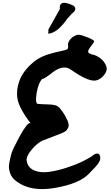

<svg xmlns="http://www.w3.org/2000/svg" viewBox="-20 -1303 778 1348"><path d="M716 -859Q729 -838 729 -820Q729 -802 715 -782Q701 -762 681 -749.5Q661 -737 641 -737Q587 -737 479 -813Q420 -857 332 -781Q291 -750 281 -750Q274 -750 263.5 -732Q253 -714 246 -689Q239 -664 235.5 -638.5Q232 -613 233.5 -594.5Q235 -576 244 -574Q246 -574 255 -573Q265 -572 283 -571Q301 -570 316 -570Q344 -569 360 -566Q376 -563 386.5 -555.5Q397 -548 409 -532Q435 -500 455 -454Q461 -439 462 -427Q463 -415 458.5 -406Q454 -397 448.5 -390Q443 -383 432 -377Q421 -371 413 -367.5Q405 -364 391 -359Q377 -354 370 -351Q352 -343 321 -332Q290 -321 276.5 -315Q263 -309 241 -291.5Q219 -274 197 -246Q164 -204 167 -177Q174 -127 218 -107.5Q262 -88 321.5 -96Q381 -104 444.5 -124.5Q508 -145 557 -168.5Q606 -192 627 -208Q650 -228 667 -224.5Q684 -221 684 -191Q684 -182 678.5 -170.5Q673 -159 663 -146.5Q653 -134 644 -124.5Q635 -115 623 -103Q611 -91 607 -86Q540 -13 362 17Q200 44 102 -25Q82 -39 69.5 -54Q57 -69 51.5 -86Q46 -103 43.5 -117.5Q41 -132 44.5 -153.5Q48 -175 51 -189Q54 -203 61 -227Q69 -255 117 -344Q175 -449 193 -438Q195 -437 196 -436Q147 -499 120.5 -555Q94 -611 101 -671Q108 -730 135.5 -776.5Q163 -823 214 -866Q251 -896 292 -912Q334 -929 420 -947Q446 -952 453 -958Q460 -964 458 -983Q456 -992 459 -1001Q462 -1010 467 -1018Q472 -1026 480 -1034Q488 -1042 497 -1047Q506 -1052 515 -1056Q523 -1059 532 -1059Q550 -1059 595.5 -1040.5Q641 -1022 641 -1013Q641 -1006 617 -976Q595 -948 599.5 -936.5Q604 -925 641 -917Q662 -911 682.5 -895.5Q703 -880 716 -859ZM450 -1169Q447 -1164 442 -1157Q437 -1150 422 -1132.5Q407 -1115 392 -1101.5Q377 -1088 356.5 -1077.5Q336 -1067 318 -1067Q320 -1073 320 -1096L400 -1239Q400 -1239 400 -1259Q409 -1305 494 -1264Q495 -1264 495.5 -1263.5Q496 -1263 498.5 -1261Q501 -1259 502.5 -1257Q504 -1255 506 -1252Q508 -1249 508.5 -1245.5Q509 -1242 508.5 -1238Q508 -1234 506 -1229.5Q504 -1225 499 -1219.5Q494 -1214 486 -1209ZM318 -1067H316Q316 -1067 316.5 -1067Z"/></svg>

Font: Beth Ellen
Style: Regular
Weight: 400
Designer: Alyson Diaz
Version: Version 2.000